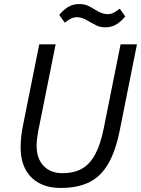

<svg xmlns="http://www.w3.org/2000/svg" viewBox="-20 -917 697 949"><path d="M174 -698H255L169 -269Q165 -247 163 -230.5Q161 -214 161 -197Q161 -133 195.5 -97Q230 -61 289 -61Q345 -61 384.5 -83Q424 -105 450.5 -154Q477 -203 493 -284L576 -698H657L573 -278Q552 -171 515 -107.5Q478 -44 420.5 -16Q363 12 280 12Q218 12 173.5 -12Q129 -36 105.5 -80.5Q82 -125 82 -189Q82 -212 84.5 -238Q87 -264 93 -294ZM500 -782Q475 -782 457 -791Q439 -800 425 -808Q403 -822 388 -827Q373 -832 360 -832Q344 -832 330.5 -825Q317 -818 300 -805L273 -843Q289 -864 313.5 -880.5Q338 -897 372 -897Q398 -897 416 -888Q434 -879 447 -871Q469 -857 484 -852Q499 -847 512 -847Q528 -847 541.5 -854Q555 -861 572 -874L599 -836Q583 -815 558.5 -798.5Q534 -782 500 -782Z"/></svg>

Font: IBM Plex Sans
Style: Italic
Weight: 400
Italic angle: -11.31°
Designer: Mike Abbink, Paul van der Laan, Pieter van Rosmalen
Foundry: Bold Monday
Version: Version 3.201